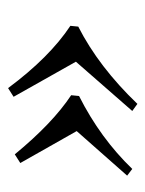

<svg xmlns="http://www.w3.org/2000/svg" viewBox="39 -518 368 487"><g transform="rotate(90 223.5 -275.0)"><path d="M137 -283 226 -125 204 -111Q126 -216 46 -269L48 -289Q150 -341 244 -439L262 -426ZM313 -285 394 -142 372 -128Q293 -224 222 -271L224 -291Q331 -345 409 -426L426 -413Z"/></g></svg>

Font: Almendra
Style: Italic
Weight: 400
Italic angle: -12°
Designer: Ana Sanfelippo
Foundry: Ana Sanfelippo
Version: Version 1.004